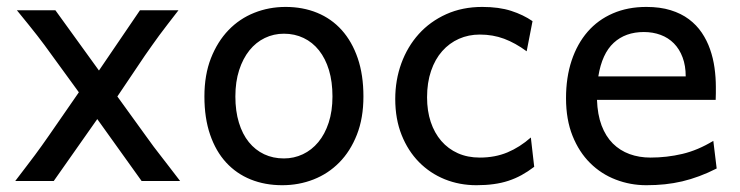

<svg xmlns="http://www.w3.org/2000/svg" viewBox="-20 -528 2159 560"><path d="M500.5 -498Q481.4 -473.6 468.3 -456.3Q455.1 -439 444.3 -424.6Q433.6 -410.2 424.1 -396.5Q414.6 -382.8 402.8 -366.2L322.3 -246.6L405.3 -131.8Q418.5 -113.3 428.2 -100.3Q438 -87.4 448.7 -73.7Q459.5 -60.1 472.4 -43Q485.4 -25.9 505.4 0H393.1L263.7 -180.7L136.7 0H24.4Q44.4 -26.4 58.1 -44.2Q71.8 -62 82.3 -76.2Q92.8 -90.3 101.8 -103Q110.8 -115.7 122.1 -131.8L210 -258.8L131.8 -366.2Q119.6 -383.3 109.6 -396.7Q99.6 -410.2 88.4 -424.6Q77.1 -439 63.2 -456.3Q49.3 -473.6 29.3 -498H141.6L268.6 -322.3L388.2 -498Z M666.5 -246.6Q666.5 -204.1 676.8 -170.4Q687 -136.7 705.8 -113.5Q724.6 -90.3 750.5 -78.1Q776.4 -65.9 808.1 -65.9Q837.4 -65.9 863.3 -78.1Q889.2 -90.3 908.4 -113.5Q927.7 -136.7 938.7 -170.4Q949.7 -204.1 949.7 -246.6Q949.7 -289.6 939.5 -323.5Q929.2 -357.4 910.4 -381.1Q891.6 -404.8 865.5 -417.2Q839.4 -429.7 808.1 -429.7Q778.3 -429.7 752.4 -417.2Q726.6 -404.8 707.5 -381.1Q688.5 -357.4 677.5 -323.5Q666.5 -289.6 666.5 -246.6ZM576.2 -246.6Q576.2 -309.6 595.2 -358.2Q614.3 -406.7 646.5 -440.2Q678.7 -473.6 721.7 -490.7Q764.6 -507.8 813 -507.8Q863.3 -507.8 905 -490.7Q946.8 -473.6 976.8 -440.2Q1006.8 -406.7 1023.4 -358.2Q1040 -309.6 1040 -246.6Q1040 -183.6 1021 -135.3Q1002 -86.9 969.7 -54.2Q937.5 -21.5 894.5 -4.6Q851.6 12.2 803.2 12.2Q752.9 12.2 711.2 -4.6Q669.4 -21.5 639.4 -54.2Q609.4 -86.9 592.8 -135.3Q576.2 -183.6 576.2 -246.6Z M1516.1 -378.4Q1482.9 -402.8 1450.2 -415Q1417.5 -427.2 1379.4 -427.2Q1346.7 -427.2 1318.6 -414.8Q1290.5 -402.3 1269.8 -378.9Q1249 -355.5 1237.3 -321.3Q1225.6 -287.1 1225.6 -244.1Q1225.6 -204.6 1236.3 -172.4Q1247.1 -140.1 1267.1 -116.9Q1287.1 -93.8 1315.4 -81.1Q1343.8 -68.4 1379.4 -68.4Q1423.8 -68.4 1460 -83.5Q1496.1 -98.6 1528.3 -127L1538.1 -41.5Q1519.5 -27.3 1501.2 -17.3Q1482.9 -7.3 1462.9 -0.7Q1442.9 5.9 1419.9 9Q1397 12.2 1369.6 12.2Q1320.3 12.2 1277.3 -5.1Q1234.4 -22.5 1202.1 -55.2Q1169.9 -87.9 1151.4 -134.3Q1132.8 -180.7 1132.8 -239.3Q1132.8 -294.4 1150.6 -343.3Q1168.5 -392.1 1201.4 -428.7Q1234.4 -465.3 1281.5 -486.6Q1328.6 -507.8 1386.7 -507.8Q1435.5 -507.8 1470.9 -496.3Q1506.3 -484.9 1533.2 -466.3Z M1721.2 -236.8Q1722.7 -193.8 1734.6 -162.1Q1746.6 -130.4 1767.3 -109.6Q1788.1 -88.9 1816.2 -78.6Q1844.2 -68.4 1877.4 -68.4Q1924.8 -68.4 1970.2 -79.1Q2015.6 -89.8 2060.5 -117.2L2070.3 -36.6Q2044.4 -23.4 2019.5 -14.2Q1994.6 -4.9 1969.7 1Q1944.8 6.8 1919.2 9.5Q1893.6 12.2 1865.2 12.2Q1818.4 12.2 1775.9 -4.2Q1733.4 -20.5 1701.2 -52.5Q1668.9 -84.5 1649.9 -131.8Q1630.9 -179.2 1630.9 -241.7Q1630.9 -302.2 1647.2 -351.3Q1663.6 -400.4 1693.8 -435.3Q1724.1 -470.2 1767.6 -489Q1811 -507.8 1865.2 -507.8Q1905.3 -507.8 1936 -498.3Q1966.8 -488.8 1989.3 -471.9Q2011.7 -455.1 2026.9 -432.6Q2042 -410.2 2051 -384.3Q2060.1 -358.4 2064 -330.3Q2067.9 -302.2 2067.9 -274.9V-255.9Q2067.9 -243.7 2067.4 -236.8ZM1980 -305.2Q1980 -336.4 1970.9 -360.6Q1961.9 -384.8 1945.6 -401.4Q1929.2 -418 1906.7 -426.3Q1884.3 -434.6 1857.9 -434.6Q1804.2 -434.6 1770 -403.1Q1735.8 -371.6 1725.1 -305.2Z"/></svg>

Font: Andika
Style: Regular
Weight: 400
Designer: Victor Gaultney, Annie Olsen, Julie Remington, Don Collingsworth, Eric Hays
Foundry: SIL International
Version: Version 1.001